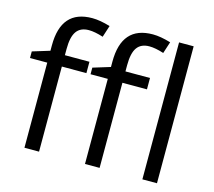

<svg xmlns="http://www.w3.org/2000/svg" viewBox="-108 -897 1147 1029"><g transform="rotate(15 466.0 -382.5)"><path d="M663.1 -472.2H526.9V0H445.8V-472.2H350.1V-508.8L445.8 -538.1V-567.9Q445.8 -765.1 618.2 -765.1Q660.6 -765.1 717.8 -748L696.8 -683.1Q649.9 -698.2 616.7 -698.2Q570.8 -698.2 548.8 -667.7Q526.9 -637.2 526.9 -569.8V-535.2H663.1ZM327.1 -472.2H190.9V0H109.9V-472.2H14.2V-508.8L109.9 -538.1V-567.9Q109.9 -765.1 282.2 -765.1Q324.7 -765.1 381.8 -748L360.8 -683.1Q314 -698.2 280.8 -698.2Q234.9 -698.2 212.9 -667.7Q190.9 -637.2 190.9 -569.8V-535.2H327.1ZM845.2 0H764.2V-759.8H845.2Z"/></g></svg>

Font: f04920746
Style: Regular
Weight: 400
Foundry: Ascender Corporation
Version: Version 1.10